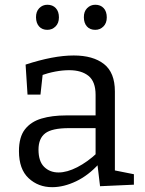

<svg xmlns="http://www.w3.org/2000/svg" viewBox="-20 -767 603 796"><path d="M456.3 -45.2 443.3 -63 535.1 -44.7V-1.3L394.8 5L383.3 -91L390.3 -88Q346.6 -39.8 295.5 -15.4Q244.3 9 196.3 9Q138.6 9 98.6 -28.3Q58.6 -65.5 58.6 -140.5Q58.6 -198.7 83.3 -230.6Q108.1 -262.5 152 -275.5Q195.8 -288.5 253.8 -288.5H384.8L376.3 -278.5V-373.8Q376.3 -428.5 347.1 -452.3Q317.8 -476 266.8 -476Q239.8 -476 209.7 -470.4Q179.6 -464.8 145.6 -452.8L157.8 -466L147.8 -374.8H94.1L86.1 -499.2Q143.6 -518 193.3 -527.5Q243.1 -537 285.8 -537Q365.8 -537 411.1 -501.5Q456.3 -466 456.3 -388ZM139.6 -146.7Q139.6 -98.2 163.1 -75.1Q186.6 -52 222.6 -52Q257.8 -52 300.2 -73.7Q342.6 -95.5 382.1 -132.5L376.3 -111V-245L384.8 -235.8H266.3Q195.6 -235.8 167.6 -214.4Q139.6 -193 139.6 -146.7ZM375 -643.3Q353 -643.3 340.5 -657.2Q328 -671 327.7 -695Q327.3 -719.3 341.3 -733.3Q355.3 -747.3 375 -747.3Q397 -747.3 409.8 -733.3Q422.7 -719.3 422.7 -695Q422.7 -671 408.7 -657.2Q394.7 -643.3 375 -643.3ZM176.3 -643.3Q154.7 -643.3 142.2 -657.2Q129.7 -671 129.3 -695Q129 -719.3 142.8 -733.3Q156.7 -747.3 176.3 -747.3Q198.3 -747.3 211.3 -733.3Q224.3 -719.3 224.3 -695Q224.3 -671 210.2 -657.2Q196 -643.3 176.3 -643.3Z"/></svg>

Font: Bitter Thin
Style: Regular
Weight: 100
Designer: Sol Matas, and Bitter project Authors
Foundry: Sol Matas
Version: Version 2.002